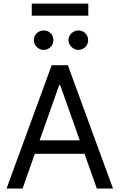

<svg xmlns="http://www.w3.org/2000/svg" viewBox="-20 -1081 686 1101"><path d="M17.6 0H109.4L319.3 -592.8H325.2L535.2 0H627.9L369.1 -707H276.4ZM503.9 -276.4H141.6V-199.2H503.9ZM202.6 -802.7C211.4 -797.5 220.4 -794.9 229.5 -794.9C240.6 -794.9 250.3 -797.5 258.8 -802.7C267.3 -807.9 273.9 -814.8 278.8 -823.2C283.7 -831.7 286.1 -840.8 286.1 -850.6C286.1 -861.7 283.7 -871.4 278.8 -879.9C273.9 -888.3 267.3 -894.9 258.8 -899.4C250.3 -904 240.6 -906.2 229.5 -906.2C219.7 -906.2 210.6 -903.8 202.1 -898.9C193.7 -894 186.8 -887.4 181.6 -878.9C176.4 -870.4 173.8 -861 173.8 -850.6C173.8 -841.5 176.4 -832.5 181.6 -823.7C186.8 -814.9 193.8 -807.9 202.6 -802.7ZM401.9 -802.7C410.6 -797.5 419.9 -794.9 429.7 -794.9C440.1 -794.9 449.5 -797.5 458 -802.7C466.5 -807.9 473.1 -814.8 478 -823.2C482.9 -831.7 485.4 -840.8 485.4 -850.6C485.4 -861 482.9 -870.4 478 -878.9C473.1 -887.4 466.5 -894 458 -898.9C449.5 -903.8 440.1 -906.2 429.7 -906.2C419.9 -906.2 410.6 -903.8 401.9 -898.9C393.1 -894 386.1 -887.4 380.9 -878.9C375.7 -870.4 373 -861 373 -850.6C373 -841.5 375.7 -832.5 380.9 -823.7C386.1 -814.9 393.1 -807.9 401.9 -802.7ZM486.3 -991.2V-1060.5H162.1V-991.2Z"/></svg>

Font: Pretendard Variable
Style: Regular
Weight: 400
Designer: Base glyphs from Inter by Rasmus Andersson; Hangeul glyphs from Noto Sans CJK(Source Han Sans) by Jang Soo-young and Kan
Foundry: Kil Hyung-jin
Version: Version 1.309;Glyphs 3.2 (3225)